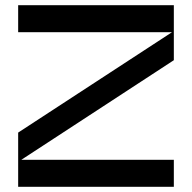

<svg xmlns="http://www.w3.org/2000/svg" viewBox="-20 -720 740 740"><path d="M50 -700H650V-488L62 -104H650V0H50V-209L643 -596H50Z"/></svg>

Font: Edgecutting Lite Sharp
Style: Medium
Weight: 500
Designer: RandomMaerks (Nguyen Gia Bao)
Version: Version 1.0